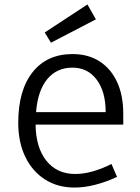

<svg xmlns="http://www.w3.org/2000/svg" viewBox="-20 -829 631 863"><path d="M315 14Q239 14 182 -22.5Q125 -59 93.5 -124.5Q62 -190 62 -277Q62 -423 126.5 -504.5Q191 -586 306 -586Q376 -586 427 -553.5Q478 -521 506 -461Q534 -401 534 -318V-269H140Q141 -166 188.5 -106.5Q236 -47 318 -47Q392 -47 481 -92L506 -34Q457 -11 408 1.5Q359 14 315 14ZM142 -325H455Q455 -417 414.5 -471Q374 -525 306 -525Q235 -525 192.5 -473.5Q150 -422 142 -325ZM209 -637 181 -683 373 -809 411 -742Z"/></svg>

Font: Fauna One
Style: Regular
Weight: 400
Designer: Eduardo Rodriguez Tunni
Foundry: Eduardo Rodriguez Tunni
Version: Version 2.001; ttfautohint (v1.8.4.7-5d5b);gftools[0.9.23]